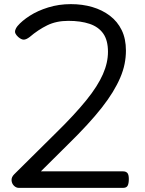

<svg xmlns="http://www.w3.org/2000/svg" viewBox="-20 -910 703 930"><path d="M71 0Q58 0 47.5 -10.5Q37 -21 36 -36.5Q35 -52 49 -66L251 -266Q297 -311 333.5 -350.5Q370 -390 398 -424.5Q426 -459 446 -490.5Q466 -522 478.5 -550.5Q491 -579 497 -606Q503 -633 503 -659Q503 -715 480 -747.5Q457 -780 414 -794.5Q371 -809 311 -809Q253 -809 209 -787.5Q165 -766 124 -731Q107 -718 95 -718Q83 -718 68 -731Q50 -748 53 -760.5Q56 -773 65 -784Q86 -809 124 -833.5Q162 -858 213.5 -874Q265 -890 323 -890Q379 -890 427 -876Q475 -862 512 -834Q549 -806 569.5 -764Q590 -722 590 -665Q590 -633 583.5 -600.5Q577 -568 562.5 -534Q548 -500 526 -464Q504 -428 473 -388.5Q442 -349 401.5 -305Q361 -261 310 -211L178 -80H576Q590 -80 597 -72Q604 -64 604 -43Q604 -22 598.5 -11Q593 0 576 0Z"/></svg>

Font: Playwrite IT Moderna
Style: Regular
Weight: 400
Designer: Veronika Burian, José Scaglione
Foundry: TypeTogether
Version: Version 1.002